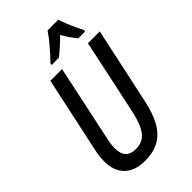

<svg xmlns="http://www.w3.org/2000/svg" viewBox="-279 -1024 1124 1124"><g transform="rotate(-45 283.0 -462.0)"><path d="M218 10Q135 10 90.5 -34Q46 -78 46 -157Q46 -175 48.5 -197Q51 -219 56 -243L157 -714H254L153 -239Q144 -200 144 -168Q144 -77 228 -77Q286 -77 317 -116.5Q348 -156 367 -240L468 -714H566L462 -230Q446 -156 417 -102Q388 -48 339.5 -19Q291 10 218 10ZM229 -785Q261 -818 296 -858.5Q331 -899 354 -934H443Q449 -914 460 -886Q471 -858 483.5 -831Q496 -804 506 -785L505 -774H448Q434 -791 418 -814Q402 -837 387 -863Q332 -808 287 -774H228Z"/></g></svg>

Font: Noto Sans Condensed Medium
Style: Italic
Weight: 500
Width: 3
Italic angle: -12°
Designer: Monotype Design Team
Foundry: Monotype Imaging Inc.
Version: Version 2.013; ttfautohint (v1.8.4.7-5d5b)